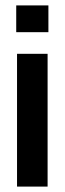

<svg xmlns="http://www.w3.org/2000/svg" viewBox="-20 -690 239 710"><path d="M40 -571V-670H159V-571ZM156 0H43V-491H156Z"/></svg>

Font: Teko Medium
Style: Regular
Weight: 500
Designer: Manushi Parikh, Jonny Pinhorn
Foundry: Indian Type Foundry
Version: Version 1.106;PS 1.0;hotconv 1.0.78;makeotf.lib2.5.61930; tt